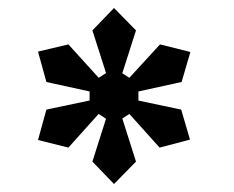

<svg xmlns="http://www.w3.org/2000/svg" viewBox="-20 -592 585 480"><path d="M251 -391 211 -516 265 -572 320 -516 280 -391ZM265 -282 204 -322V-383L265 -422L326 -383V-322ZM251 -314H280L320 -188L265 -132L211 -188ZM305 -345 433 -318 455 -243 379 -223 291 -321ZM239 -384 224 -359 96 -387 75 -463 151 -481ZM239 -321 151 -223 75 -242 96 -318 224 -345ZM306 -359 291 -384 380 -481 456 -462 434 -387Z"/></svg>

Font: Narnoor Medium
Style: Regular
Weight: 500
Designer: S. Sridhar Murthy
Foundry: SIL International
Version: Version 3.000